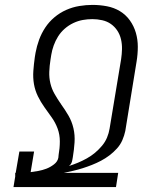

<svg xmlns="http://www.w3.org/2000/svg" viewBox="-20 -763 640 783"><path d="M35 0 42 -43V-58H44L59 -145H119L105 -61Q121 -63 137 -66Q153 -69 169 -75Q185 -81 200 -92.5Q215 -104 218 -120L219 -131Q224 -159 224 -186.5Q224 -214 215 -238.5Q206 -263 191 -284Q176 -305 161 -326Q146 -347 134.5 -370.5Q123 -394 118.5 -420Q114 -446 116 -474Q118 -502 122 -530L125 -548Q130 -575 139.5 -601Q149 -627 164.5 -650.5Q180 -674 202 -692.5Q224 -711 250 -722.5Q276 -734 303.5 -738.5Q331 -743 357 -743Q387 -743 416 -737.5Q445 -732 469 -717.5Q493 -703 509.5 -680Q526 -657 534 -629.5Q542 -602 542 -572Q542 -542 537 -512L491 -229Q487 -210 479 -191.5Q471 -173 457 -157.5Q443 -142 426.5 -129.5Q410 -117 392 -107.5Q374 -98 355 -90.5Q336 -83 317 -77Q298 -71 278.5 -66.5Q259 -62 240 -58H462L453 0ZM261 -86Q280 -92 298 -99.5Q316 -107 334 -117Q352 -127 367.5 -140Q383 -153 396 -168.5Q409 -184 416.5 -202Q424 -220 427 -239L474 -522Q477 -542 477.5 -562.5Q478 -583 473.5 -602.5Q469 -622 458.5 -638Q448 -654 432.5 -665Q417 -676 397 -680.5Q377 -685 357 -685Q337 -685 317.5 -681.5Q298 -678 279 -669Q260 -660 244 -646Q228 -632 217 -614.5Q206 -597 199 -577.5Q192 -558 189 -539L125 -548L189 -539L186 -520Q182 -495 181 -470.5Q180 -446 185.5 -423Q191 -400 202.5 -380Q214 -360 227 -341H228V-340L229 -338Q245 -316 259 -292Q273 -268 279.5 -240Q286 -212 284 -182Q282 -152 277 -122L275 -111Q274 -104 271 -97.5Q268 -91 261 -86Z"/></svg>

Font: Iosevka Light Extended Oblique
Style: Regular
Weight: 300
Width: 7
Italic angle: -9°
Monospace: yes
Designer: Belleve Invis
Foundry: Belleve Invis
Version: Version 32.5.0; ttfautohint (v1.8.4)